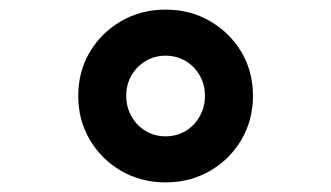

<svg xmlns="http://www.w3.org/2000/svg" viewBox="-20 -836 690 400"><path d="M325 -456Q274 -456 232.5 -480Q191 -504 167 -545Q143 -586 143 -636Q143 -687 167 -727.5Q191 -768 232.5 -792Q274 -816 325 -816Q376 -816 417.5 -792Q459 -768 483 -727.5Q507 -687 507 -636Q507 -586 483 -545Q459 -504 417.5 -480Q376 -456 325 -456ZM325 -552Q348 -552 366.5 -563Q385 -574 396 -593.5Q407 -613 407 -636Q407 -660 396 -679Q385 -698 366.5 -709Q348 -720 325 -720Q302 -720 283.5 -709Q265 -698 254 -679Q243 -660 243 -636Q243 -613 254 -593.5Q265 -574 283.5 -563Q302 -552 325 -552Z"/></svg>

Font: Martian Mono SemiCondensed
Style: Regular
Weight: 400
Width: 4
Designer: Roman Shamin
Foundry: Evil Martians
Version: Version 1.000